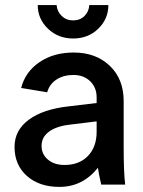

<svg xmlns="http://www.w3.org/2000/svg" viewBox="-20 -724 561 753"><path d="M377 0Q368 -38 364 -66Q304 9 213 9Q134 9 85.5 -34Q37 -77 37 -148Q37 -213 93 -254.5Q149 -296 250 -307L359 -320V-342Q359 -381 333.5 -405.5Q308 -430 268 -430Q229 -430 201.5 -412Q174 -394 165 -362L63 -379Q79 -442 134.5 -480Q190 -518 269 -518Q356 -518 410.5 -466Q465 -414 465 -328V-148Q465 -47 471 0ZM128 -704H202Q204 -679 222 -661.5Q240 -644 267 -644Q294 -644 311.5 -661.5Q329 -679 330 -704H405Q405 -650 365.5 -611.5Q326 -573 267 -573Q208 -573 168 -611.5Q128 -650 128 -704ZM143 -152Q143 -119 168 -98Q193 -77 233 -77Q291 -77 325 -112.5Q359 -148 359 -207V-248L253 -235Q201 -229 172 -207.5Q143 -186 143 -152Z"/></svg>

Font: LT Superior Semi-bold
Style: Regular
Weight: 600
Designer: Daniel Lyons
Foundry: LyonsType
Version: Version 1.0